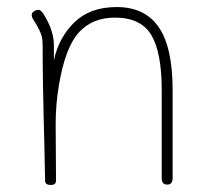

<svg xmlns="http://www.w3.org/2000/svg" viewBox="-20 -527 580 545"><path d="M470 -271V-22Q470 -3 455 -3Q439 -3 439 -21V-272Q439 -378 409.5 -427.5Q380 -477 306 -477Q242 -477 203.5 -434.5Q165 -392 147 -284Q138 -230 138 -174L139 -14Q139 -2 124 -2Q108 -2 108 -14Q106 -129 104 -189Q103 -225 102 -287.5Q101 -350 101 -398Q101 -418 97 -429Q93 -440 84 -456Q82 -459 73 -474Q70 -479 70 -484Q70 -491 76.5 -495Q83 -499 89 -499Q96 -499 103 -488Q133 -441 133 -398V-356Q147 -421 191.5 -464Q236 -507 311 -507Q391 -507 430.5 -450Q470 -393 470 -271Z"/></svg>

Font: Mali ExtraLight
Style: Regular
Weight: 275
Version: Version 1.000; ttfautohint (v1.6)